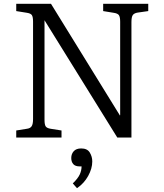

<svg xmlns="http://www.w3.org/2000/svg" viewBox="-20 -720 857 1005"><path d="M65 0V-37L121 -46Q138 -48 145.5 -59Q153 -70 153 -97V-607Q153 -631 147 -640.5Q141 -650 121 -653L65 -662V-700H247L608 -115L609 -119V-606Q609 -631 602.5 -640.5Q596 -650 575 -653L520 -662V-700H756V-662L700 -654Q682 -651 675 -641Q668 -631 668 -604V0H594L213 -614V-610V-93Q213 -67 219.5 -58Q226 -49 245 -46L302 -37V0ZM383 265 361 240Q388 214 397.5 193Q407 172 407 151H397Q374 151 363.5 139Q353 127 353 107Q353 86 366 71.5Q379 57 405 57Q437 57 450 78.5Q463 100 463 125Q463 162 441.5 201Q420 240 383 265Z"/></svg>

Font: Literata 12pt Light
Style: Regular
Weight: 300
Designer: Latin by Veronika Burian and Jose Scaglione. Greek by Irene Vlachou. Cyrillic by Vera Evstafieva.
Foundry: TypeTogether
Version: Version 3.002